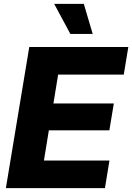

<svg xmlns="http://www.w3.org/2000/svg" viewBox="-20 -970 682 990"><path d="M10.3 0 130.9 -727.5H641.6L618.2 -585.4H279.8L255.4 -436.5H566.9L543.9 -297.9H231.9L206.5 -142.1H544.4L521 0ZM342.8 -794.9 259.3 -950.2H412.1L458 -794.9Z"/></svg>

Font: Inter 17pt ExtraBold
Style: Italic
Weight: 800
Italic angle: -9.3988°
Version: Version 4.001;git-66647c0bb